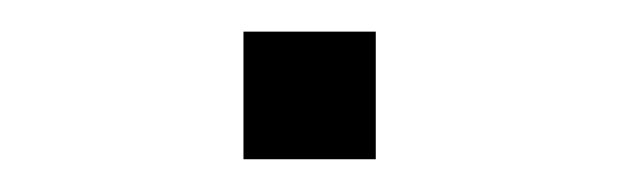

<svg xmlns="http://www.w3.org/2000/svg" viewBox="-20 -421 383 119"><path d="M130.9 -322.3V-401.4H212.9V-322.3Z"/></svg>

Font: Gothic A1 ExtraLight
Style: Regular
Weight: 275
Designer: HanYang I&C Co.,Ltd.
Foundry: HanYang I&C Co.,Ltd.
Version: Version 2.50